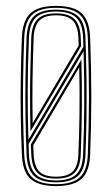

<svg xmlns="http://www.w3.org/2000/svg" viewBox="-20 -626 380 652"><path d="M170.2 6Q130.5 6 105.4 -4.9Q80.2 -15.8 68 -39.2Q55.8 -62.8 54.2 -101Q51.5 -169.5 50.5 -232Q49.5 -294.5 50.5 -359Q51.5 -423.5 54.2 -498Q55.8 -536.8 68.1 -560.5Q80.5 -584.2 105.5 -595.1Q130.5 -606 170.2 -606Q209.2 -606 234.4 -595.5Q259.5 -585 272.1 -561.2Q284.8 -537.5 286.2 -498Q290.2 -387.2 290.1 -293.5Q290 -199.8 286.2 -101Q284.8 -62.8 272.5 -39.2Q260.2 -15.8 235.1 -4.9Q210 6 170.2 6ZM170.2 -0.5Q226 -0.5 251.1 -23.9Q276.2 -47.2 278.2 -101.2Q282 -200 282.1 -293.6Q282.2 -387.2 278.2 -497.8Q277 -534.2 265.5 -556.6Q254 -579 230.8 -589.2Q207.5 -599.5 170.2 -599.5Q133.2 -599.5 109.9 -589.2Q86.5 -579 75.1 -556.6Q63.8 -534.2 62.2 -497.8Q59.5 -424 58.5 -359.5Q57.5 -295 58.5 -232.4Q59.5 -169.8 62.2 -101.2Q63.8 -65.5 75 -43.2Q86.2 -21 109.6 -10.8Q133 -0.5 170.2 -0.5ZM170.2 -6.8Q118 -6.8 95.1 -29.1Q72.2 -51.5 70.2 -101.5Q67.5 -170.2 66.5 -232.4Q65.5 -294.5 66.5 -358.8Q67.5 -423 70.2 -497.5Q72.2 -548.2 95.2 -570.8Q118.2 -593.2 170.2 -593.2Q219.8 -593.2 244.1 -571.9Q268.5 -550.5 270.2 -497.2Q273 -421 273.8 -353.5Q274.5 -286 273.6 -223.9Q272.8 -161.8 270.2 -101.8Q268.5 -50.8 245.1 -28.8Q221.8 -6.8 170.2 -6.8ZM170.2 -13.2Q217.8 -13.2 239.1 -33.9Q260.5 -54.5 262.2 -102Q265.8 -189.2 266.1 -271.9Q266.5 -354.5 263.8 -452.2L77 -136.8Q77.2 -129.8 77.4 -124Q77.5 -118.2 77.8 -113.1Q78 -108 78.2 -102Q80.2 -54.5 101.5 -33.9Q122.8 -13.2 170.2 -13.2ZM170.2 -19.5Q127 -19.5 107.5 -38.8Q88 -58 86.2 -102.2Q86 -108.8 85.9 -110.1Q85.8 -111.5 85.6 -116Q85.5 -120.5 85 -135.8L256.5 -424.2Q258.5 -336.8 258 -261.5Q257.5 -186.2 254.2 -102.2Q252.5 -58 233 -38.8Q213.5 -19.5 170.2 -19.5ZM170.2 -26Q209 -26 226.9 -43.6Q244.8 -61.2 246.2 -102.5Q248.8 -165.2 249.9 -237.5Q251 -309.8 249 -397L93 -133Q93.2 -128 93.2 -126.9Q93.2 -125.8 93.5 -121.4Q93.8 -117 94.2 -102.5Q96 -62.2 113.1 -44.1Q130.2 -26 170.2 -26ZM76.5 -151.8 263.2 -467.2Q263 -474.5 262.6 -485.6Q262.2 -496.8 262.2 -497.2Q260.5 -545.2 239.1 -566Q217.8 -586.8 170.2 -586.8Q123 -586.8 101.6 -566Q80.2 -545.2 78.2 -497.2Q74.5 -401.5 74.1 -320.4Q73.8 -239.2 76.5 -151.8ZM83.5 -180Q82.2 -236.2 82.1 -287.8Q82 -339.2 83.1 -390.5Q84.2 -441.8 86.2 -497.2Q88 -541.8 107.6 -561.1Q127.2 -580.5 170.2 -580.5Q213.5 -580.5 233 -561.1Q252.5 -541.8 254.2 -497Q254.5 -492 254.6 -487.2Q254.8 -482.5 255 -478.1Q255.2 -473.8 255.2 -469.2ZM91 -207.8 247 -471.2Q246.8 -478.2 246.8 -480.1Q246.8 -482 246.2 -496.8Q244.8 -538.2 226.9 -556.1Q209 -574 170.2 -574Q131 -574 113.5 -556Q96 -538 94.2 -497Q91.2 -418.5 90.4 -348.5Q89.5 -278.5 91 -207.8Z"/></svg>

Font: Big Shoulders Inline Text SC Thin
Style: Regular
Weight: 100
Designer: Patric King
Foundry: XO Type Co
Version: Version 2.002